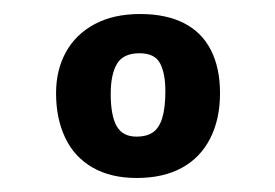

<svg xmlns="http://www.w3.org/2000/svg" viewBox="-20 -723 393 274"><path d="M175 -469Q138 -469 112 -484Q86 -499 73 -526.5Q60 -554 60 -590Q60 -623 74 -648.5Q88 -674 115 -688.5Q142 -703 180 -703Q217 -703 242.5 -690Q268 -677 281 -651.5Q294 -626 294 -590Q294 -553 280 -525.5Q266 -498 239.5 -483.5Q213 -469 175 -469ZM175 -528Q189 -528 198 -534Q207 -540 211.5 -554.5Q216 -569 216 -593Q216 -618 208.5 -632.5Q201 -647 179 -647Q156 -647 147 -632Q138 -617 138 -589Q138 -558 146.5 -543Q155 -528 175 -528Z"/></svg>

Font: Truculenta Black
Style: Regular
Weight: 900
Version: Version 1.002